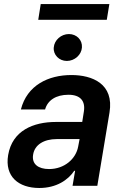

<svg xmlns="http://www.w3.org/2000/svg" viewBox="-20 -927 615 958"><path d="M176.1 11C261.7 11 320 -29.1 350.5 -74.9H354.8L342 0H465.6L526.3 -365.1C550.4 -509.2 440 -552.6 336.3 -552.6C221.6 -552.6 115.1 -502.1 84.2 -380.7H204.9C217.7 -426.8 259.2 -454.2 321.7 -454.2C381.4 -454.2 407 -422.6 398.4 -370L390.3 -318.5H258.9C147 -318.5 41.2 -275.9 20.6 -153.1C2.8 -46.2 72.4 11 176.1 11ZM145.2 -155.2C152.7 -204.9 199.2 -233 263.1 -233H377.1L370 -195.7C359 -134.6 301.8 -83.5 224.8 -83.5C171.2 -83.5 137.4 -108.3 145.2 -155.2ZM170.8 -828.1H512.8L525.6 -906.6H183.2ZM248.2 -690C245 -653.4 274.9 -622.9 313.6 -622.9C352.3 -622.9 386.4 -653.4 388.8 -690C391.7 -727.3 362.6 -757.1 323.9 -757.1C285.2 -757.1 251.1 -727.3 248.2 -690Z"/></svg>

Font: Margiela Sans Semi Bold
Style: Italic
Weight: 600
Italic angle: -9.39999°
Designer: Stefan Endress, Andreas Faust
Version: Version 1.100;FEAKit 1.0